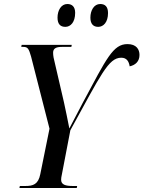

<svg xmlns="http://www.w3.org/2000/svg" viewBox="-20 -938 716 958"><path d="M470 -804C496 -804 519 -827 519 -873C519 -905 504 -918 480 -918C449 -918 431 -886 431 -850C431 -817 447 -804 470 -804ZM306 -804C332 -804 355 -827 355 -874C355 -905 339 -918 316 -918C285 -918 267 -886 267 -850C267 -817 282 -804 306 -804ZM77 0H363L365 -10H343C308 -10 285 -16 285 -41C285 -48 286 -56 289 -69L331 -288C484 -566 521 -650 585 -650C612 -650 623 -632 627 -607C655 -613 676 -631 676 -664C676 -691 661 -718 616 -718C544 -718 512 -647 395 -429C367 -375 343 -330 326 -297C319 -336 307 -389 299 -428L254 -622C248 -644 245 -661 245 -675C245 -695 258 -704 288 -704H336L338 -714H88L86 -704H97C119 -704 124 -694 135 -656L227 -296L181 -69C171 -18 145 -10 107 -10H79Z"/></svg>

Font: Noto Serif Display Condensed Medium
Style: Italic
Weight: 500
Width: 3
Italic angle: -12°
Designer: Monotype Design Team
Foundry: Monotype Imaging Inc.
Version: Version 2.009